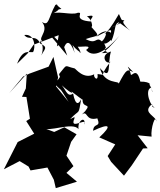

<svg xmlns="http://www.w3.org/2000/svg" viewBox="-85 -903 825 988"><path d="M245 -661C245 -654 264 -730 299 -631C284 -702 277 -665 333 -631C307 -639 349 -610 315 -663C323 -659 400 -675 358 -646C388 -609 446 -621 529 -719C441 -606 418 -633 451 -630C499 -635 435 -632 460 -658C445 -701 447 -657 487 -699C516 -718 470 -776 410 -714C526 -774 471 -746 487 -691C518 -751 493 -800 551 -786C521 -830 564 -790 488 -761C571 -802 574 -799 509 -801L584 -746C550 -773 538 -807 527 -831C482 -754 472 -746 451 -727C470 -745 456 -703 439 -690C407 -719 414 -670 356 -702C425 -727 441 -703 366 -785C399 -730 395 -801 362 -819C425 -833 364 -798 386 -792C279 -799 354 -843 314 -837C282 -822 199 -854 175 -826C254 -870 187 -848 231 -857C180 -897 228 -878 200 -878C162 -809 168 -766 131 -790C175 -736 87 -699 150 -684C83 -703 156 -698 128 -618C141 -648 167 -659 122 -679C100 -729 63 -691 40 -723C95 -731 99 -658 85 -635C64 -631 33 -654 3 -575L57 -628L88 -673L217 -722C202 -621 205 -689 231 -667C228 -669 229 -690 152 -747L261 -617ZM243 0 293 -48 257 -102 281 -173 309 -212 246 -248 194 -224 135 -246C163 -219 287 -278 319 -239C313 -287 358 -306 349 -262C369 -305 269 -228 298 -293C294 -306 321 -309 276 -290C328 -346 317 -303 333 -394C323 -371 305 -351 291 -422C259 -396 251 -454 224 -472C312 -391 287 -441 262 -444C290 -435 370 -353 342 -406C328 -337 391 -378 354 -332C409 -355 412 -392 335 -313C369 -339 351 -278 416 -294C436 -243 397 -275 394 -230C481 -271 493 -258 426 -196L508 -160L469 -100L487 -70L553 1L593 -52L651 -139L675 -140L623 -207L695 -200C689 -241 716 -323 720 -277C717 -307 652 -321 689 -360C711 -377 681 -351 715 -349C689 -350 657 -442 693 -452C702 -407 704 -436 681 -473C692 -457 696 -484 637 -483C619 -564 592 -506 588 -520C584 -551 549 -585 601 -532C570 -546 568 -553 525 -471C534 -490 452 -465 429 -553C493 -480 466 -576 486 -638C425 -620 463 -565 484 -586C419 -505 467 -517 417 -522C422 -478 393 -506 400 -521C346 -492 305 -549 299 -551C241 -564 266 -577 219 -522C222 -504 232 -488 269 -502C199 -521 262 -544 196 -472C242 -421 209 -473 268 -379L203 -459L214 -504L190 -610L165 -560L66 -524L34 -509L-38 -423L53 -524L48 -448L28 -405L51 -404L69 -292L50 -280L91 -215L6 -172L-65 -32L16 -74L62 -46L72 -26L159 -41L192 22L202 65L311 32L249 -20Z"/></svg>

Font: Hussar Lance
Style: ExBd
Weight: 700
Foundry: Cannot Into Space Fonts, PlusOne Fonts
Version: Version 2.270